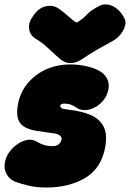

<svg xmlns="http://www.w3.org/2000/svg" viewBox="-45 -813 580 858"><path d="M161 25Q118 25 82.5 16.5Q47 8 25 0Q-6 -13 -18.5 -41Q-31 -69 -18 -106Q-8 -133 15.5 -155Q39 -177 67.5 -185.5Q96 -194 121 -179Q135 -171 150.5 -165.5Q166 -160 191 -160Q207 -160 217.5 -168.5Q228 -177 230 -190Q232 -201 221 -208.5Q210 -216 189 -218Q153 -223 122.5 -227.5Q92 -232 69.5 -243Q47 -254 37.5 -276.5Q28 -299 34 -340Q43 -396 76 -437.5Q109 -479 159 -502Q209 -525 269 -525Q307 -525 339.5 -517.5Q372 -510 392 -500Q422 -486 435 -458Q448 -430 433 -392Q423 -366 399 -346.5Q375 -327 346.5 -322Q318 -317 295 -333Q284 -341 271.5 -345.5Q259 -350 241 -350Q234 -350 229.5 -347.5Q225 -345 224 -340Q224 -335 228.5 -330.5Q233 -326 267 -322Q319 -316 358 -300Q397 -284 416 -251Q435 -218 426 -160Q410 -63 337.5 -19Q265 25 161 25ZM510 -733Q519 -718 514 -698.5Q509 -679 495 -661Q481 -643 462 -632Q418 -608 387 -590Q356 -572 322 -549Q296 -531 270 -531Q244 -531 224 -549Q194 -575 167.5 -600Q141 -625 114 -640Q90 -655 85.5 -682Q81 -709 97 -733L100 -737Q126 -778 160 -785Q194 -792 219 -773Q240 -759 255 -745Q270 -731 291 -715Q294 -714 296 -713Q298 -712 303 -715Q326 -729 343.5 -748Q361 -767 392 -783Q421 -801 453.5 -788Q486 -775 508 -737Z"/></svg>

Font: Winky Sans Black
Style: Italic
Weight: 900
Italic angle: -8.97852°
Designer: Simon Atzbach
Foundry: typofactur
Version: Version 1.205